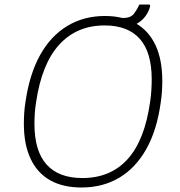

<svg xmlns="http://www.w3.org/2000/svg" viewBox="-20 -823 798 853"><path d="M342 10Q260 10 203 -22Q146 -54 116 -117.5Q86 -181 86 -273Q86 -296 87.5 -320Q89 -344 93 -369Q111 -494 158.5 -579Q206 -664 279.5 -708Q353 -752 446 -752Q527 -752 584 -719Q641 -686 671 -622Q701 -558 701 -463Q701 -441 699.5 -417Q698 -393 694 -367Q677 -244 629.5 -160Q582 -76 509 -33Q436 10 342 10ZM346 -32Q471 -32 547 -116Q623 -200 647 -371Q651 -398 652.5 -423Q654 -448 654 -470Q654 -591 601 -650.5Q548 -710 445 -710Q321 -710 243 -624.5Q165 -539 140 -367Q136 -342 134.5 -318Q133 -294 133 -273Q133 -152 187 -92Q241 -32 346 -32ZM639 -803Q645 -803 646.5 -800.5Q648 -798 646 -792Q642 -774 627.5 -753Q613 -732 587 -717Q561 -702 521 -702L526 -743Q561 -743 575.5 -762.5Q590 -782 597 -799Q599 -803 601.5 -803Q604 -803 607 -803Z"/></svg>

Font: Libre Franklin Thin Thin
Style: Italic
Weight: 250
Italic angle: -8°
Version: Version 3.000